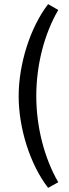

<svg xmlns="http://www.w3.org/2000/svg" viewBox="-20 -740 331 926"><path d="M212 166 261 139C193 21 155 -129 155 -277C155 -426 193 -575 261 -692L212 -720C126 -608 70 -432 70 -276C70 -120 126 55 212 166Z"/></svg>

Font: Fixel Display Regular
Style: Regular
Weight: 400
Designer: AlfaBravo + MacPaw
Foundry: Kyrylo Tkachov, Marchela Mozhyna, Serhii Makarenko, Maria Weinstein, Zakhar Kryvoshyya
Version: Version 1.211